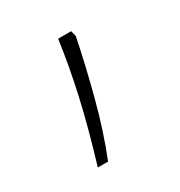

<svg xmlns="http://www.w3.org/2000/svg" viewBox="-76 -173 336 358"><g transform="rotate(-30 91.5 6.5)"><path d="M122 -116 125 -104Q114 -49 97.5 14Q81 77 60 129H38Q60 56 73 -1.5Q86 -59 94 -116Z"/></g></svg>

Font: Noto Sans Khmer SemiCondensed Thin
Style: Regular
Weight: 250
Width: 4
Designer: Danh Hong and the Monotype Design Team
Foundry: Monotype Imaging Inc.
Version: Version 2.004